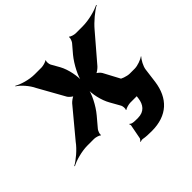

<svg xmlns="http://www.w3.org/2000/svg" viewBox="-252 -753 1157 1157"><g transform="rotate(-45 326.5 -174.5)"><path d="M297 -449 267 -502C262 -511 260 -533 265 -540L262 -542C256 -535 228 -528 216 -528H158C109 -528 53 -546 26 -562L24 -559C51 -543 89 -500 106 -463L200 -295C205 -287 225 -268 235 -268V-272C225 -272 201 -253 194 -245L45 -66C18 -28 -34 15 -64 31L-63 35C-33 18 30 0 78 0H136C148 0 174 7 178 14L182 12C178 5 187 -17 193 -25L247 -89C285 -134 320 -204 325 -243H321C316 -204 331 -134 357 -89L393 -25C397 -17 400 5 394 12L398 14C404 7 432 0 444 0H502C545 0 601 18 628 34L631 31C604 15 565 -28 548 -65L452 -245C448 -253 429 -272 419 -272V-268C429 -268 452 -287 459 -295L603 -463C634 -500 686 -543 717 -559L715 -562C684 -546 620 -528 566 -528H507C495 -528 470 -535 466 -542L462 -540C466 -533 457 -511 451 -503L405 -449C367 -403 331 -332 326 -293H330C335 -332 322 -404 297 -449ZM352 87 347 89C349 91 351 96 351 99L333 193C331 198 324 206 320 209L323 212C325 209 337 207 343 208C364 212 386 213 415 213C548 213 622 140 639 17L651 -76C654 -100 674 -137 688 -150L686 -152C671 -140 632 -126 608 -126H566C542 -126 504 -140 490 -152L487 -150C500 -137 512 -100 509 -76L497 17C491 63 466 98 412 98C391 98 358 99 352 87Z"/></g></svg>

Font: Asimov
Style: EdgeWideIt
Weight: 500
Designer: Google
Version: Version 2.000980: 2014